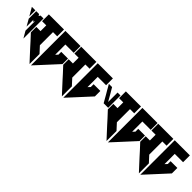

<svg xmlns="http://www.w3.org/2000/svg" viewBox="165 -1650 2555 2555"><g transform="rotate(45 1442.5 -372.5)"><path d="M136 -608H82V-467L136 -372V-479V-502L150 -478L164 -502V-481V-377V-324L219 -230V-283V-481V-535V-555V-608H164L150 -584ZM66 -608H0L66 -494Z M231 -697V-569H310V-461H231V-358L310 -273L319 -263L364 -213L442 -128L516 -48V-236L437 -322V-569H516V-697ZM542 -697V-569V-236V-48L616 -128L827 -358V-461H700V-408L670 -376V-569H827V-697H670Z M840 -697V-569H919V-461H840V-358L919 -273L928 -263L973 -213L1051 -128L1125 -48V-236L1046 -322V-569H1125V-697ZM1151 -697V-569V-236V-48L1225 -128L1436 -358V-461H1309V-408L1279 -376V-569H1436V-697H1279Z M1449 -608 1480 -555 1491 -535 1523 -481 1552 -430 1583 -376H1668V-430V-481V-535V-555V-608H1613V-555V-535V-481V-430L1585 -479L1584 -481L1553 -535L1541 -555L1510 -608Z M1680 -697V-569H1759V-461H1680V-358L1759 -273L1768 -263L1813 -213L1891 -128L1965 -48V-236L1886 -322V-569H1965V-697ZM1991 -697V-569V-236V-48L2065 -128L2276 -358V-461H2149V-408L2119 -376V-569H2276V-697H2119Z M2289 -697V-569H2368V-461H2289V-358L2368 -273L2377 -263L2422 -213L2500 -128L2574 -48V-236L2495 -322V-569H2574V-697ZM2600 -697V-569V-236V-48L2674 -128L2885 -358V-461H2758V-408L2728 -376V-569H2885V-697H2728Z"/></g></svg>

Font: ABC-Triangle-Monogram
Style: Regular
Weight: 400
Designer: Sadat Fauzi
Foundry: Intuisi Creative
Version: Version 001.000